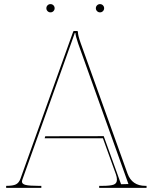

<svg xmlns="http://www.w3.org/2000/svg" viewBox="-20 -910 740 930"><path d="M210.4 -856Q204.6 -861.8 204.6 -870.1Q204.6 -878.4 210.4 -884.3Q216.3 -890.1 224.6 -890.1Q232.9 -890.1 238.8 -884.3Q244.6 -878.4 244.6 -870.1Q244.6 -861.8 238.8 -856Q232.9 -850.1 224.6 -850.1Q216.3 -850.1 210.4 -856ZM450.2 -856Q444.3 -861.8 444.3 -870.1Q444.3 -878.4 450.2 -884.3Q456.1 -890.1 464.4 -890.1Q472.7 -890.1 478.5 -884.3Q484.4 -878.4 484.4 -870.1Q484.4 -861.8 478.5 -856Q472.7 -850.1 464.4 -850.1Q456.1 -850.1 450.2 -856ZM199.2 -250 482.4 -250.5 566.4 -17.6 602.1 -18.6 358.4 -699.7Q346.2 -735.4 345.2 -750H342.3L88.9 -41.5Q86.4 -34.7 86.4 -30.3Q86.4 -18.6 104.2 -14.2Q122.1 -9.8 165 -9.8H180.2V0H10.7H9.8V-9.8H10.7Q43 -9.8 57.4 -17.1Q71.8 -24.4 79.1 -44.4L334.5 -756.8Q335.4 -759.8 338.9 -759.8H352.5Q357.4 -759.8 357.4 -754.9Q357.4 -739.3 370.1 -703.1L597.7 -69.3Q619.6 -9.8 684.1 -9.8H689.9V0H460.4V-9.8H477.1Q513.2 -9.8 529.8 -15.4Q546.4 -21 546.4 -40Q546.4 -52.2 541 -66.9L478.5 -240.2H196.3Z"/></svg>

Font: ZnikomitNo25
Style: Regular
Weight: 100
Designer: gluk
Foundry: gluk
Version: Version 0.56